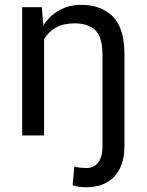

<svg xmlns="http://www.w3.org/2000/svg" viewBox="-20 -558 607 791"><path d="M492.7 -333C492.7 -405.8 476.6 -458 444.8 -490.2C412.6 -522 369.1 -538.1 314 -538.1C246.1 -538.1 193.4 -506.3 158.7 -453.6L152.3 -528.3H71.3V0H161.6V-396.5C185.5 -437 226.6 -461.9 287.1 -461.9C323.7 -461.9 352.5 -452.6 372.6 -433.6C392.6 -414.6 402.3 -380.4 402.3 -331.5V43.5C402.3 103.5 377.4 134.3 335 134.3C330.6 134.3 322.3 133.8 311 132.8C299.8 131.8 291.5 130.4 286.1 128.4L279.3 205.1C298.8 211.4 314.9 213.4 335 213.4C434.1 213.4 492.7 153.3 492.7 43.5Z"/></svg>

Font: Vazirmatn
Style: Regular
Weight: 400
Designer: Saber Rastikerdar
Foundry: Saber Rastikerdar
Version: Version 33.003